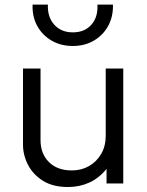

<svg xmlns="http://www.w3.org/2000/svg" viewBox="-20 -774 622 810"><path d="M267 15Q203 15 161 -11.5Q119 -38 98 -79Q77 -120 77 -164V-485H151V-182.5Q151 -125.5 186.5 -90.2Q222 -55 283 -55Q323 -55 355.2 -73.2Q387.5 -91.5 406.8 -124.5Q426 -157.5 426 -201V-485H500V0H429.5V-61.5Q397.5 -22 356.2 -3.5Q315 15 267 15ZM287.5 -580Q236.5 -580 197.5 -602.8Q158.5 -625.5 137 -664.8Q115.5 -704 117.5 -754.5H182Q180 -702 209 -669.8Q238 -637.5 287.5 -637.5Q337 -637.5 365.5 -669.8Q394 -702 391 -754.5H456.5Q458 -704.5 436.5 -665Q415 -625.5 376.2 -602.8Q337.5 -580 287.5 -580Z"/></svg>

Font: Geologica Cursive ExtraLight
Style: Regular
Weight: 250
Designer: Sindre Bremnes, Frode Helland
Foundry: Monokrom Skriftforlag AS
Version: Version 1.010;gftools[0.9.28]